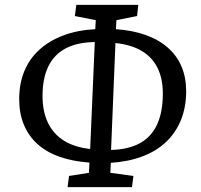

<svg xmlns="http://www.w3.org/2000/svg" viewBox="-20 -750 827 790"><path d="M258 20 264 -26 346 -39 348 -81Q279 -86 225 -105Q171 -124 134 -157.5Q97 -191 78 -237.5Q59 -284 59 -342Q59 -406 80 -457Q101 -508 141.5 -545Q182 -582 240 -604Q298 -626 372 -630L374 -667L288 -684L294 -730H549L544 -684L459 -667L457 -630Q526 -625 579.5 -606Q633 -587 670.5 -554Q708 -521 727 -476Q746 -431 746 -375Q746 -310 725 -257.5Q704 -205 664.5 -167Q625 -129 567.5 -107Q510 -85 436 -80L434 -39L529 -26L523 20ZM351 -137 370 -577Q298 -576 250.5 -551Q203 -526 179 -477Q155 -428 155 -355Q155 -291 177.5 -244.5Q200 -198 243.5 -171Q287 -144 351 -137ZM437 -133Q509 -135 556 -161Q603 -187 626.5 -238Q650 -289 650 -365Q650 -427 628 -471Q606 -515 563 -540.5Q520 -566 455 -573Z"/></svg>

Font: Literata
Style: Italic
Weight: 400
Italic angle: -2°
Designer: Latin by Veronika Burian and Jose Scaglione. Greek by Irene Vlachou. Cyrillic by Vera Evstafieva
Foundry: TypeTogether
Version: Version 3.103;gftools[0.9.29]